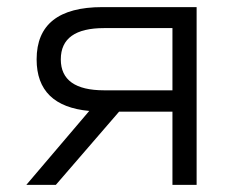

<svg xmlns="http://www.w3.org/2000/svg" viewBox="-20 -520 640 540"><path d="M533 -500H268C145 -500 83 -451 83 -353C83 -265 133 -217 231 -208L54 0H137L315 -206H465V0H533ZM151 -353C151 -412 192 -441 273 -441H465V-266H273C192 -266 151 -295 151 -353Z"/></svg>

Font: LT Wave Mono Light
Style: Regular
Weight: 300
Designer: Daniel Lyons
Version: Version 2.5 (Glyphs App)